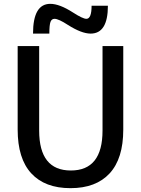

<svg xmlns="http://www.w3.org/2000/svg" viewBox="-20 -970 734 1000"><path d="M360 -905Q411 -872 430 -872Q457 -872 457 -940H542Q542 -795 452 -795Q405 -795 334 -840Q285 -872 264 -872Q249 -872 243 -856Q237 -840 237 -795H152Q152 -950 242 -950Q290 -950 360 -905ZM184 -730V-290Q184 -82 349 -82Q514 -82 514 -290V-730H622V-295Q622 -144 551 -67Q480 10 347 10Q214 10 143 -67Q72 -144 72 -295V-730Z"/></svg>

Font: Mplus 1p Medium
Style: Regular
Weight: 500
Version: Version 1.061